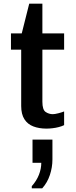

<svg xmlns="http://www.w3.org/2000/svg" viewBox="-20 -694 418 1051"><path d="M234 10Q194 10 162.5 -2Q131 -14 113.5 -41.5Q96 -69 96 -114V-422H40V-511H99L140 -674H212V-511H331V-422H212V-137Q212 -93 230 -81Q248 -69 269 -69Q280 -69 299.5 -74Q319 -79 331 -84V-9Q319 -3 302 1.5Q285 6 267 8Q249 10 234 10ZM154 337V325Q180 296 193 263Q206 230 206 197H158V70H267V179Q267 222 253 264Q239 306 211 337Z"/></svg>

Font: Chivo Medium Medium
Style: Regular
Weight: 500
Version: Version 2.002